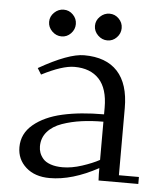

<svg xmlns="http://www.w3.org/2000/svg" viewBox="-48 -660 606 709"><g transform="rotate(5 255.0 -305.0)"><path d="M41 -97.2Q41 -147.5 81.5 -181.4Q122.1 -215.3 188 -230.2Q253.9 -245.1 341.8 -245.1V-270Q341.8 -340.3 309.6 -375.2Q277.3 -410.2 217.8 -410.2Q173.3 -410.2 97.2 -371.1L83 -394Q191.9 -456.1 250 -456.1Q331.5 -456.1 373.8 -410.2Q416 -364.3 416 -274.9V-25.9H490.2V0H342.8L341.8 -23.9V-45.9Q245.1 6.8 162.1 6.8Q106.9 6.8 74 -22.7Q41 -52.2 41 -97.2ZM125 -533Q109.9 -547.9 109.9 -567.9Q109.9 -587.9 125 -602.5Q140.1 -617.2 160.2 -617.2Q180.2 -617.2 194.6 -602.5Q209 -587.9 209 -567.9Q209 -547.9 194.6 -533Q180.2 -518.1 160.2 -518.1Q140.1 -518.1 125 -533ZM116.2 -106.9Q116.2 -94.7 120.1 -83.5Q124 -72.3 133.3 -61.3Q142.6 -50.3 161.4 -43.7Q180.2 -37.1 206.1 -37.1Q239.7 -37.1 277.8 -49.6Q315.9 -62 341.8 -76.2V-217.8Q298.3 -217.8 261 -212.6Q223.6 -207.5 189.5 -195.6Q155.3 -183.6 135.7 -160.9Q116.2 -138.2 116.2 -106.9ZM294.9 -533Q279.8 -547.9 279.8 -567.9Q279.8 -587.9 294.9 -602.5Q310.1 -617.2 330.1 -617.2Q350.1 -617.2 364.5 -602.5Q378.9 -587.9 378.9 -567.9Q378.9 -547.9 364.5 -533Q350.1 -518.1 330.1 -518.1Q310.1 -518.1 294.9 -533Z"/></g></svg>

Font: Dehuti
Style: Book
Weight: 400
Version: Version 1.2